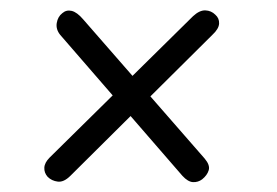

<svg xmlns="http://www.w3.org/2000/svg" viewBox="-20 -457 546 379"><path d="M119 -110Q106 -97 94 -98.5Q82 -100 74 -108Q67 -116 67.5 -126Q68 -136 78 -146L361 -425Q374 -437 385.5 -436.5Q397 -436 405 -428Q413 -421 412.5 -410.5Q412 -400 399 -388ZM340 -110 99 -388Q90 -399 92 -411.5Q94 -424 103 -431Q111 -438 121.5 -435.5Q132 -433 144 -419L384 -144Q395 -131 392 -121Q389 -111 379 -103Q371 -97 361 -97.5Q351 -98 340 -110Z"/></svg>

Font: Edu SA Beginner
Style: Regular
Weight: 400
Designer: Tina and Corey Anderson
Foundry: Google for Education
Version: Version 1.003